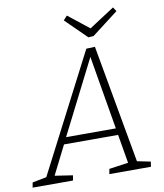

<svg xmlns="http://www.w3.org/2000/svg" viewBox="-130 -967 893 1045"><g transform="rotate(-10 316.5 -445.0)"><path d="M193 -28 188 0H-35L-30 -28L48 -43L384 -694L432 -696L549 -43L623 -28L619 0H389L394 -28L500 -43L473 -202H174L94 -43ZM192 -239H467L398 -646ZM566 -890 581 -867 435 -755 406 -753 290 -867 311 -890 426 -799Z"/></g></svg>

Font: Bitter Light
Style: Italic
Weight: 300
Italic angle: -9°
Designer: Sol Matas, and Bitter project Authors
Foundry: Sol Matas
Version: Version 2.001